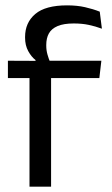

<svg xmlns="http://www.w3.org/2000/svg" viewBox="-20 -696 416 716"><path d="M230 -676Q267.5 -676 297.2 -669.2Q327 -662.5 352 -652.5L360 -589Q335.5 -598 310.8 -603.2Q286 -608.5 255 -608.5Q217.5 -608.5 194.8 -598.8Q172 -589 162.2 -571.2Q152.5 -553.5 152.5 -528.5V-526Q152.5 -508.5 157 -492.8Q161.5 -477 167 -464L112.5 -462V-472Q97 -484 85.2 -505.5Q73.5 -527 73.5 -555.5V-558Q73.5 -611.5 111.5 -643.8Q149.5 -676 230 -676ZM90 0V-444.5H170.5V0ZM9.5 -405V-469.5L121 -469L154 -469.5H358L350.5 -405Z"/></svg>

Font: Anek Gurmukhi Medium
Style: Regular
Weight: 400
Version: Version 1.003